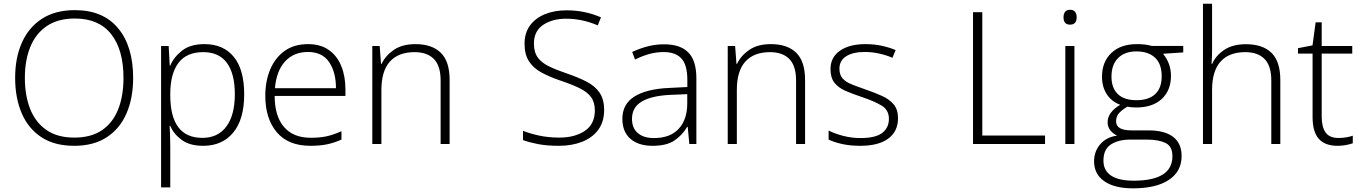

<svg xmlns="http://www.w3.org/2000/svg" viewBox="-20 -780 7373 1040"><path d="M701.2 -357.9Q701.2 -249.5 665.5 -166.5Q629.9 -83.5 558.8 -36.9Q487.8 9.8 381.8 9.8Q274.9 9.8 203.9 -37.1Q132.8 -84 97.4 -167Q62 -250 62 -358.9Q62 -467.3 98.9 -549.8Q135.7 -632.3 207.8 -678.7Q279.8 -725.1 385.7 -725.1Q538.1 -725.1 619.6 -627.2Q701.2 -529.3 701.2 -357.9ZM114.7 -358.4Q114.7 -262.2 143.6 -189.5Q172.4 -116.7 231.7 -75.7Q291 -34.7 382.3 -34.7Q474.1 -34.7 533 -75.2Q591.8 -115.7 620.4 -188.5Q648.9 -261.2 648.9 -357.9Q648.9 -510.3 582.3 -595Q515.6 -679.7 385.7 -679.7Q293.9 -679.7 233.9 -639.2Q173.8 -598.6 144.3 -526.4Q114.7 -454.1 114.7 -358.4Z M1087.4 -541Q1189.9 -541 1246.3 -472.2Q1302.7 -403.3 1302.7 -269Q1302.7 -133.8 1243.4 -62Q1184.1 9.8 1080.6 9.8Q1008.3 9.8 964.8 -21.7Q921.4 -53.2 902.3 -98.1H898.9Q900.4 -70.3 901.4 -40Q902.3 -9.8 902.3 17.1V234.9H852.5V-530.8H893.6L899.4 -424.8H902.3Q921.4 -470.7 966.3 -505.9Q1011.2 -541 1087.4 -541ZM1081.1 -497.6Q990.7 -497.6 946.8 -439.5Q902.8 -381.3 902.3 -272.9V-264.6Q902.3 -33.2 1076.2 -33.2Q1160.6 -33.2 1206.3 -95Q1252 -156.7 1252 -269.5Q1252 -380.9 1209.2 -439.2Q1166.5 -497.6 1081.1 -497.6Z M1648.4 -541Q1716.3 -541 1761.2 -509.3Q1806.2 -477.5 1828.6 -422.1Q1851.1 -366.7 1851.1 -295.9V-260.3H1467.8Q1467.8 -150.9 1518.3 -92.3Q1568.8 -33.7 1663.1 -33.7Q1711.9 -33.7 1748.3 -41.5Q1784.7 -49.3 1829.6 -69.3V-23.9Q1790.5 -6.3 1751.5 1.7Q1712.4 9.8 1661.6 9.8Q1541 9.8 1479 -64Q1417 -137.7 1417 -260.7Q1417 -340.3 1443.6 -403.8Q1470.2 -467.3 1521.7 -504.2Q1573.2 -541 1648.4 -541ZM1647.9 -498.5Q1571.8 -498.5 1524.7 -447.8Q1477.5 -397 1469.2 -302.2H1799.8Q1799.8 -389.6 1762.5 -444.1Q1725.1 -498.5 1647.9 -498.5Z M2230.5 -541Q2319.8 -541 2367.7 -494.1Q2415.5 -447.3 2415.5 -347.2V0H2366.7V-344.2Q2366.7 -423.3 2330.3 -460.4Q2293.9 -497.6 2225.6 -497.6Q2138.2 -497.6 2092 -446.5Q2045.9 -395.5 2045.9 -292.5V0H1996.6V-530.8H2036.6L2043.9 -434.1H2046.9Q2067.9 -478.5 2113.3 -509.8Q2158.7 -541 2230.5 -541Z M3252.4 -184.1Q3252.4 -120.1 3220.5 -76.9Q3188.5 -33.7 3133.1 -12Q3077.6 9.8 3007.8 9.8Q2942.4 9.8 2895.3 0.7Q2848.1 -8.3 2813 -21V-71.3Q2851.1 -56.2 2901.1 -45.4Q2951.2 -34.7 3010.3 -34.7Q3093.3 -34.7 3147.7 -71Q3202.1 -107.4 3202.1 -182.1Q3202.1 -226.1 3181.4 -254.2Q3160.6 -282.2 3119.1 -302.5Q3077.6 -322.8 3014.6 -343.8Q2955.6 -363.8 2912.1 -387.7Q2868.7 -411.6 2845 -448.5Q2821.3 -485.4 2821.3 -543Q2821.3 -602.1 2851.1 -642.3Q2880.9 -682.6 2932.4 -703.4Q2983.9 -724.1 3048.8 -724.1Q3100.1 -724.1 3146.2 -714.4Q3192.4 -704.6 3235.4 -686L3217.8 -642.6Q3133.3 -678.7 3046.9 -678.7Q2972.2 -678.7 2922.1 -645.3Q2872.1 -611.8 2872.1 -543.9Q2872.1 -496.6 2893.3 -468Q2914.6 -439.5 2953.9 -420.4Q2993.2 -401.4 3046.9 -383.3Q3110.4 -361.8 3156.5 -338.1Q3202.6 -314.5 3227.5 -278.3Q3252.4 -242.2 3252.4 -184.1Z M3577.6 -540Q3665 -540 3708.5 -495.8Q3752 -451.7 3752 -356V0H3713.9L3705.1 -92.8H3702.1Q3675.8 -47.9 3633.3 -19Q3590.8 9.8 3514.6 9.8Q3438 9.8 3394.5 -28.3Q3351.1 -66.4 3351.1 -136.7Q3351.1 -215.8 3416.5 -257.1Q3481.9 -298.3 3604.5 -303.7L3703.1 -308.6V-347.2Q3703.1 -428.7 3670.9 -463.4Q3638.7 -498 3575.7 -498Q3534.7 -498 3496.8 -487.5Q3459 -477.1 3419.9 -457.5L3404.3 -498.5Q3442.4 -516.6 3486.1 -528.3Q3529.8 -540 3577.6 -540ZM3702.6 -270 3609.9 -266.1Q3508.8 -261.2 3456.1 -230Q3403.3 -198.7 3403.3 -136.2Q3403.3 -85.9 3434.8 -59.1Q3466.3 -32.2 3522.5 -32.2Q3609.9 -32.2 3656 -82Q3702.1 -131.8 3702.6 -217.8Z M4155.8 -541Q4245.1 -541 4293 -494.1Q4340.8 -447.3 4340.8 -347.2V0H4292V-344.2Q4292 -423.3 4255.6 -460.4Q4219.2 -497.6 4150.9 -497.6Q4063.5 -497.6 4017.3 -446.5Q3971.2 -395.5 3971.2 -292.5V0H3921.9V-530.8H3961.9L3969.2 -434.1H3972.2Q3993.2 -478.5 4038.6 -509.8Q4084 -541 4155.8 -541Z M4844.2 -139.2Q4844.2 -68.4 4791.5 -29.3Q4738.8 9.8 4639.6 9.8Q4584.5 9.8 4541 0Q4497.6 -9.8 4468.3 -23.9V-72.8Q4504.9 -54.7 4549.3 -43.5Q4593.8 -32.2 4640.6 -32.2Q4722.7 -32.2 4758.8 -60.1Q4794.9 -87.9 4794.9 -136.2Q4794.9 -184.1 4755.6 -208Q4716.3 -231.9 4646 -255.4Q4597.2 -271.5 4559.3 -288.1Q4521.5 -304.7 4500 -331.8Q4478.5 -358.9 4478.5 -405.8Q4478.5 -469.7 4529.8 -505.4Q4581.1 -541 4667.5 -541Q4715.3 -541 4756.6 -532Q4797.9 -522.9 4831.5 -508.8L4814 -466.8Q4783.7 -480.5 4744.1 -489.5Q4704.6 -498.5 4665 -498.5Q4600.1 -498.5 4563.5 -475.3Q4526.9 -452.1 4526.9 -408.2Q4526.9 -374 4544.4 -354.7Q4562 -335.4 4594.7 -322.5Q4627.4 -309.6 4672.4 -293.9Q4718.8 -277.8 4757.8 -260.3Q4796.9 -242.7 4820.6 -214.8Q4844.2 -187 4844.2 -139.2Z M5250.5 0V-713.9H5300.8V-45.9H5640.6V0Z M5775.9 -727.1Q5794.4 -727.1 5803.2 -716.1Q5812 -705.1 5812 -686.5Q5812 -646.5 5775.9 -646.5Q5740.7 -646.5 5740.7 -686.5Q5740.7 -705.1 5749.5 -716.1Q5758.3 -727.1 5775.9 -727.1ZM5799.8 -530.8V0H5750.5V-530.8Z M6117.2 240.2Q6017.1 240.2 5961.7 201.7Q5906.2 163.1 5906.2 93.8Q5906.2 40 5939.7 1.2Q5973.1 -37.6 6031.2 -45.4Q6008.3 -55.7 5993.9 -74.5Q5979.5 -93.3 5979.5 -117.7Q5979.5 -171.9 6047.9 -212.4Q6002 -229 5975.6 -268.8Q5949.2 -308.6 5949.2 -364.7Q5949.2 -445.3 6000 -493.2Q6050.8 -541 6137.2 -541Q6188.5 -541 6217.8 -531.2H6389.2V-496.1L6279.8 -488.8Q6322.8 -436 6322.8 -369.6Q6322.8 -290.5 6272.9 -244.1Q6223.1 -197.8 6134.3 -197.8Q6109.4 -197.8 6086.4 -202.1Q6056.6 -184.6 6041 -166.7Q6025.4 -148.9 6025.4 -122.6Q6025.4 -73.7 6108.9 -73.7H6202.1Q6288.6 -73.7 6334.5 -38.6Q6380.4 -3.4 6380.4 64.9Q6380.4 148.4 6311.5 194.3Q6242.7 240.2 6117.2 240.2ZM6136.2 -237.3Q6202.1 -237.3 6237.3 -270.3Q6272.5 -303.2 6272.5 -366.7Q6272.5 -434.1 6236.3 -467.8Q6200.2 -501.5 6135.3 -501.5Q6072.3 -501.5 6036.4 -465.6Q6000.5 -429.7 6000.5 -364.7Q6000.5 -303.7 6034.7 -270.5Q6068.8 -237.3 6136.2 -237.3ZM6120.6 198.7Q6330.6 198.7 6330.6 65.9Q6330.6 12.2 6292.7 -5.9Q6254.9 -23.9 6191.4 -23.9H6102.5Q6038.6 -23.9 5997.8 2.2Q5957 28.3 5957 90.3Q5957 144 5998.8 171.4Q6040.5 198.7 6120.6 198.7Z M6545.4 -759.8V-511.7Q6545.4 -490.2 6544.7 -471.7Q6543.9 -453.1 6542.5 -434.1H6545.9Q6565.4 -479 6611.3 -509.8Q6657.2 -540.5 6729 -540.5Q6819.3 -540.5 6867.2 -493.9Q6915 -447.3 6915 -347.2V0H6866.2V-344.2Q6866.2 -423.3 6829.8 -460.4Q6793.5 -497.6 6725.1 -497.6Q6637.2 -497.6 6591.3 -446.3Q6545.4 -395 6545.4 -292.5V0H6496.1V-759.8Z M7230 -32.7Q7252.9 -32.7 7272.7 -36.1Q7292.5 -39.6 7307.6 -44.9V-3.9Q7292 1.5 7270.8 5.6Q7249.5 9.8 7224.6 9.8Q7157.2 9.8 7123.5 -28.1Q7089.8 -65.9 7089.8 -146V-489.7H7010.7V-519L7089.4 -534.2L7106.4 -659.2H7139.2V-530.8H7304.7V-489.7H7139.2V-148.9Q7139.2 -91.8 7160.4 -62.3Q7181.6 -32.7 7230 -32.7Z"/></svg>

Font: Open Sans Light
Style: Regular
Weight: 300
Designer: Monotype Design Team
Foundry: Monotype Imaging Inc.
Version: Version 3.000; ttfautohint (v1.8.4)